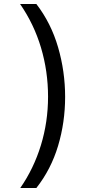

<svg xmlns="http://www.w3.org/2000/svg" viewBox="-20 -812 459 967"><path d="M82 135Q150 37 186 -80.5Q222 -198 222 -325Q222 -453 186.5 -572Q151 -691 81 -792H163Q237 -696 272.5 -574Q308 -452 308 -324Q308 -196 272.5 -77.5Q237 41 163 135Z"/></svg>

Font: ubangla85
Style: Book
Weight: 400
Designer: Jelle Bosma - Monotype Design Team
Foundry: Monotype Imaging Inc.
Version: Version 2.003